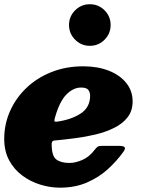

<svg xmlns="http://www.w3.org/2000/svg" viewBox="-30 -846 674 886"><path d="M-10.5 -205Q-10.5 -272.5 16.2 -333Q43 -393.5 91.5 -440Q140 -486.5 207 -513.2Q274 -540 354 -540Q420.5 -540 472 -519.8Q523.5 -499.5 552.8 -463Q582 -426.5 582 -378Q582 -334.5 558.8 -304.8Q535.5 -275 496.5 -255.8Q457.5 -236.5 410 -225.2Q362.5 -214 313.2 -207.8Q264 -201.5 221 -197.5Q208.5 -196.5 208.5 -182.5Q208 -127 229.5 -110.5Q251 -94 290.5 -94Q316.5 -94 349 -107.5Q381.5 -121 407.5 -155.5Q414 -164 420 -168.5Q426 -173 441.5 -173H518.5Q540.5 -173 545.2 -166.5Q550 -160 539 -145Q509 -103 467.5 -65.2Q426 -27.5 371.2 -3.8Q316.5 20 246.5 20Q201.5 20 156 6Q110.5 -8 72.8 -36Q35 -64 12.2 -106.2Q-10.5 -148.5 -10.5 -205ZM232.5 -284.5Q298 -293.5 341.8 -321.8Q385.5 -350 386 -404Q386 -418.5 378.2 -430.2Q370.5 -442 344 -442Q308 -442 276 -409.5Q244 -377 223 -301Q220 -289.5 221.5 -286.5Q223 -283.5 232.5 -284.5ZM384.5 -634.5Q345 -634.5 316.8 -662.8Q288.5 -691 288.5 -730.5Q288.5 -770.5 316.8 -798.5Q345 -826.5 384.5 -826.5Q424.5 -826.5 452.5 -798.5Q480.5 -770.5 480.5 -730.5Q480.5 -691 452.5 -662.8Q424.5 -634.5 384.5 -634.5Z"/></svg>

Font: Besley* Fatface
Style: Italic
Weight: 900
Italic angle: -13°
Designer: Owen Earl
Foundry: indestructible type*
Version: Version 3.000; ttfautohint (v1.8.3)